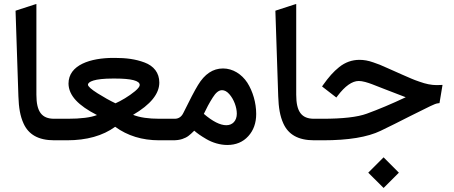

<svg xmlns="http://www.w3.org/2000/svg" viewBox="-20 -700 2263 958"><path d="M260.7 0C263.2 0 265.1 -4.9 267.1 -15.1C268.6 -25.4 269.5 -35.6 269.5 -45.9V-62.5C269.5 -72.8 268.6 -82.5 267.1 -92.8C265.1 -102.5 263.2 -107.4 260.7 -107.4H250.5C188 -107.4 161.6 -143.1 161.6 -227.1V-667V-680.2L148.9 -676.3L64.5 -648.9L57.6 -646.5L71.8 -219.7C73.7 -162.6 80.6 -120.6 97.7 -83.5C122.1 -29.8 169.9 0 251 0Z M824.2 0C824.7 0 825.2 -4.9 825.7 -15.1C826.2 -25.4 826.2 -35.6 826.2 -45.9V-62.5C826.2 -72.8 826.2 -82.5 825.7 -92.8C825.2 -102.5 824.7 -107.4 824.2 -107.4H775.9C720.7 -107.4 676.8 -113.8 644 -127C731.4 -178.2 774.9 -231.9 774.9 -288.1C774.9 -336.9 747.1 -371.1 701.2 -388.2C655.3 -405.3 609.4 -411.1 552.2 -411.1H545.9C433.1 -411.1 321.8 -377 321.8 -282.7C322.8 -223.1 371.1 -173.3 463.9 -126C433.1 -113.8 384.3 -107.4 317.4 -107.4H255.4C243.2 -107.4 236.8 -92.3 236.8 -62.5V-45.9C236.8 -15.1 243.2 0 255.4 0H314.5C412.6 0 492.7 -22.5 554.7 -67.4C616.2 -22.5 689.5 0 773.9 0ZM677.2 -275.9C677.2 -268.6 669.4 -258.3 653.8 -245.1C622.6 -219.2 583 -196.3 556.2 -184.6C528.3 -197.8 498.5 -214.4 466.8 -234.4C435.1 -254.4 418.9 -269 418.9 -277.3C418.9 -292 450.2 -308.1 543 -308.1H553.2C635.7 -308.1 677.2 -297.4 677.2 -275.9Z M812 -107.4C799.8 -107.4 793.5 -92.3 793.5 -62.5V-45.9C793.5 -15.1 799.8 0 812 0H843.8C860.8 0 876 -2 889.2 -6.3C901.9 -10.7 912.1 -15.6 920.4 -22C928.2 -27.8 938 -36.6 949.2 -47.9C964.4 -34.7 980 -23.4 1009.8 -5.9C1039.6 11.7 1078.1 23.4 1113.8 23.4C1157.2 23.4 1192.4 8.8 1218.8 -20.5C1245.1 -49.3 1258.3 -86.4 1258.3 -131.3C1258.3 -188 1241.2 -244.6 1213.9 -287.6C1186 -330.1 1141.6 -358.4 1092.8 -358.4C1042.5 -358.4 1001 -330.6 967.8 -275.4C950.7 -247.6 926.8 -201.2 895 -136.7C885.7 -117.2 871.1 -107.4 851.6 -107.4ZM1109.4 -75.2C1078.6 -75.2 1041 -94.2 997.1 -131.8C1009.8 -159.2 1024.4 -186.5 1041.5 -213.4C1056.6 -237.8 1071.8 -250 1087.9 -250C1100.1 -250 1112.3 -243.7 1124 -230.5C1147.5 -204.1 1161.6 -164.1 1161.6 -132.8C1161.6 -97.7 1140.6 -75.2 1109.4 -75.2Z M1557.1 0C1559.6 0 1561.5 -4.9 1563.5 -15.1C1564.9 -25.4 1565.9 -35.6 1565.9 -45.9V-62.5C1565.9 -72.8 1564.9 -82.5 1563.5 -92.8C1561.5 -102.5 1559.6 -107.4 1557.1 -107.4H1546.9C1484.4 -107.4 1458 -143.1 1458 -227.1V-667V-680.2L1445.3 -676.3L1360.8 -648.9L1354 -646.5L1368.2 -219.7C1370.1 -162.6 1377 -120.6 1394 -83.5C1418.5 -29.8 1466.3 0 1547.4 0Z M1551.8 -107.4C1539.6 -107.4 1533.2 -92.3 1533.2 -62.5V-45.9C1533.2 -15.1 1539.6 0 1551.8 0H1592.3C1717.8 0 1813.5 -15.6 1879.4 -47.4C1924.8 -69.3 1973.1 -93.3 2023.4 -119.1C2073.7 -144.5 2108.4 -161.6 2127 -170.4C2145 -179.2 2158.2 -184.1 2165.5 -184.6L2172.9 -185.5L2188 -276.4L2175.8 -275.9C2169.9 -275.4 2164.1 -275.4 2158.7 -275.4C2132.8 -275.4 2105 -280.8 2072.8 -292.5C2056.6 -297.9 2043 -303.2 2031.7 -308.1C2020.5 -312.5 2005.4 -319.3 1986.8 -327.6C1968.3 -335.9 1955.1 -341.8 1947.3 -345.2C1939.9 -348.1 1928.2 -353.5 1912.1 -360.8C1896 -368.2 1883.3 -373.5 1875 -377C1866.2 -380.4 1855.5 -384.3 1842.8 -388.7C1816.9 -397.9 1795.4 -401.4 1773.4 -401.4C1736.3 -401.4 1702.6 -389.2 1672.9 -365.7C1643.1 -341.8 1620.1 -315.4 1592.3 -276.4L1586.9 -268.6L1658.2 -213.4L1664.1 -221.2C1701.7 -271 1737.3 -295.9 1770 -295.9C1778.8 -295.9 1789.6 -294.4 1802.2 -291C1814.5 -287.6 1826.2 -283.7 1836.4 -279.8C1846.7 -275.9 1867.2 -267.6 1898.9 -255.4C1956.1 -233.4 1991.2 -219.7 2004.4 -214.8C1934.1 -181.6 1869.1 -154.3 1810.1 -132.8C1763.7 -115.7 1689.5 -107.4 1587.9 -107.4ZM1817.4 161.6 1894 237.8 1970.2 161.6 1894 85Z"/></svg>

Font: Samim Medium
Style: Regular
Weight: 500
Foundry: DejaVu fonts team - Redesigned by Saber Rastikerdar
Version: Version 4.0.5